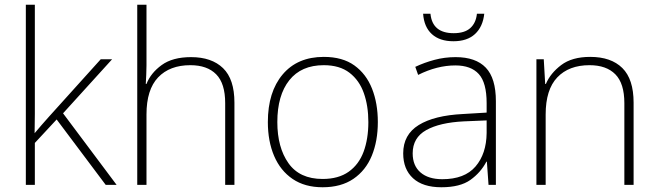

<svg xmlns="http://www.w3.org/2000/svg" viewBox="-20 -780 2776 810"><path d="M127 -381Q127 -339 127 -299.5Q127 -260 126 -218Q141 -236 155 -252Q169 -268 185 -286L405 -530H453L246 -302L472 0H426L219 -276L127 -177V0H89V-760H127Z M598 -504Q598 -482 597 -464.5Q596 -447 595 -426H598Q616 -472 662 -505.5Q708 -539 786 -539Q873 -539 921 -492.5Q969 -446 969 -347V0H930V-345Q930 -428 892 -466.5Q854 -505 783 -505Q696 -505 647 -453.5Q598 -402 598 -297V0H559V-760H598Z M1574 -265Q1574 -185 1548.5 -123Q1523 -61 1471 -25.5Q1419 10 1341 10Q1266 10 1214.5 -25Q1163 -60 1136.5 -122Q1110 -184 1110 -265Q1110 -392 1172.5 -466Q1235 -540 1346 -540Q1425 -540 1475 -504Q1525 -468 1549.5 -406Q1574 -344 1574 -265ZM1150 -265Q1150 -158 1197 -91.5Q1244 -25 1341 -25Q1408 -25 1451 -55.5Q1494 -86 1514 -140Q1534 -194 1534 -265Q1534 -333 1515 -387Q1496 -441 1454.5 -473Q1413 -505 1346 -505Q1251 -505 1200.5 -441.5Q1150 -378 1150 -265Z M1902 -539Q1987 -539 2029.5 -494.5Q2072 -450 2072 -353V0H2041L2034 -98H2032Q2008 -52 1964.5 -21Q1921 10 1842 10Q1764 10 1722.5 -28Q1681 -66 1681 -133Q1681 -212 1746.5 -252.5Q1812 -293 1933 -299L2033 -305V-345Q2033 -431 2000 -467.5Q1967 -504 1901 -504Q1824 -504 1744 -464L1732 -498Q1770 -516 1813 -527.5Q1856 -539 1902 -539ZM1937 -268Q1835 -263 1778 -231Q1721 -199 1721 -133Q1721 -81 1754 -52.5Q1787 -24 1846 -24Q1940 -24 1986 -77.5Q2032 -131 2033 -219V-272ZM2023 -722Q2017 -667 1984 -636.5Q1951 -606 1893 -606Q1835 -606 1802 -636Q1769 -666 1765 -722H1796Q1804 -640 1894 -640Q1940 -640 1964 -661.5Q1988 -683 1992 -722Z M2470 -540Q2558 -540 2605.5 -493Q2653 -446 2653 -347V0H2614V-345Q2614 -428 2576 -466.5Q2538 -505 2467 -505Q2380 -505 2331 -453.5Q2282 -402 2282 -297V0H2243V-530H2274L2280 -426H2283Q2302 -471 2347.5 -505.5Q2393 -540 2470 -540Z"/></svg>

Font: Noto Sans Thai ExtraLight
Style: Regular
Weight: 200
Designer: Monotype Design Team
Foundry: Monotype Imaging Inc.
Version: Version 2.001; ttfautohint (v1.8.4.7-5d5b)